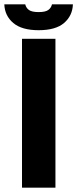

<svg xmlns="http://www.w3.org/2000/svg" viewBox="-40 -870 358 890"><path d="M62 0V-690H217V0ZM139 -730Q61 -730 21.5 -763.5Q-18 -797 -20 -850H77Q81 -833 94.5 -823.5Q108 -814 139 -814Q170 -814 183.5 -823.5Q197 -833 201 -850H298Q296 -797 257 -763.5Q218 -730 139 -730Z"/></svg>

Font: Radio Canada Big
Style: Bold
Weight: 700
Designer: Étienne Aubert Bonn
Foundry: Coppers and Brasses
Version: Version 1.001